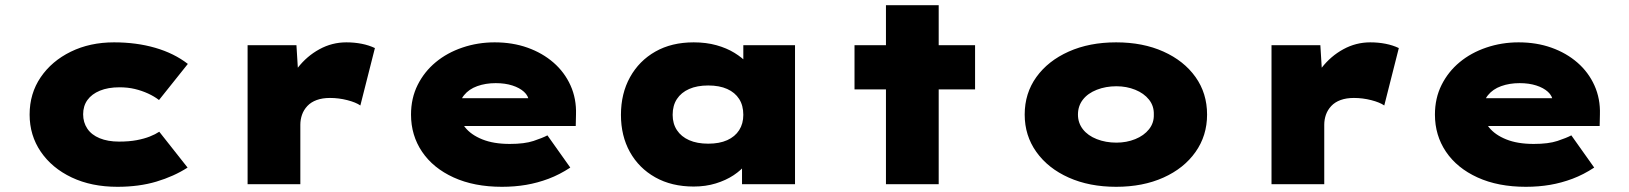

<svg xmlns="http://www.w3.org/2000/svg" viewBox="-20 -709 6269 739"><path d="M432 10Q332 10 256 -26Q180 -62 137 -125Q94 -188 94 -268Q94 -349 136.5 -411.5Q179 -474 252.5 -510Q326 -546 419 -546Q505 -546 577.5 -525Q650 -504 703 -463L592 -324Q574 -338 550 -349Q526 -360 499 -366.5Q472 -373 440 -373Q396 -373 364.5 -360Q333 -347 316.5 -324Q300 -301 300 -269Q300 -238 316 -214Q332 -190 363.5 -177Q395 -164 438 -164Q477 -164 506 -169.5Q535 -175 556.5 -183.5Q578 -192 593 -202L702 -64Q649 -30 582 -10Q515 10 432 10Z M933 0V-535H1121L1133 -340L1075 -347Q1091 -403 1126 -448Q1161 -493 1209.5 -519.5Q1258 -546 1313 -546Q1344 -546 1372 -540.5Q1400 -535 1423 -524L1367 -303Q1350 -315 1317 -323.5Q1284 -332 1250 -332Q1221 -332 1199 -324Q1177 -316 1163 -301Q1149 -286 1142.5 -267.5Q1136 -249 1136 -229V0Z M1912 10Q1805 10 1726 -26Q1647 -62 1604.5 -125Q1562 -188 1562 -268Q1562 -331 1587.5 -382Q1613 -433 1657 -469.5Q1701 -506 1760 -526Q1819 -546 1884 -546Q1953 -546 2010.5 -525.5Q2068 -505 2110.5 -468Q2153 -431 2176 -380Q2199 -329 2197 -268L2196 -224H1687L1664 -331H2035L2016 -301V-319Q2014 -340 1997 -355.5Q1980 -371 1952 -380Q1924 -389 1888 -389Q1849 -389 1817 -377.5Q1785 -366 1766 -342.5Q1747 -319 1747 -284Q1747 -248 1770 -219Q1793 -190 1836.5 -172.5Q1880 -155 1942 -155Q1999 -155 2033.5 -166.5Q2068 -178 2087 -188L2175 -64Q2134 -37 2091.5 -21Q2049 -5 2005 2.5Q1961 10 1912 10Z M2650 9Q2565 9 2502 -26.5Q2439 -62 2404.5 -124Q2370 -186 2370 -267Q2370 -349 2405 -412Q2440 -475 2502.5 -510.5Q2565 -546 2650 -546Q2698 -546 2737.5 -535Q2777 -524 2807 -505.5Q2837 -487 2857.5 -465Q2878 -443 2887 -422L2841 -417V-535H3040V0H2836V-144L2879 -130Q2873 -104 2853 -79Q2833 -54 2803.5 -34.5Q2774 -15 2735 -3Q2696 9 2650 9ZM2706 -156Q2749 -156 2779 -169.5Q2809 -183 2825 -208Q2841 -233 2841 -267Q2841 -303 2825 -328Q2809 -353 2779 -366.5Q2749 -380 2706 -380Q2663 -380 2632.5 -366.5Q2602 -353 2585.5 -328Q2569 -303 2569 -267Q2569 -233 2585.5 -208Q2602 -183 2632.5 -169.5Q2663 -156 2706 -156Z M3390 0V-689H3593V0ZM3269 -365V-535H3733V-365Z M4276 10Q4173 10 4093.5 -25.5Q4014 -61 3969 -124Q3924 -187 3924 -268Q3924 -350 3969 -412.5Q4014 -475 4093.5 -510.5Q4173 -546 4276 -546Q4379 -546 4458 -510.5Q4537 -475 4581.5 -412.5Q4626 -350 4626 -268Q4626 -187 4581.5 -124Q4537 -61 4458 -25.5Q4379 10 4276 10ZM4277 -160Q4316 -160 4349.5 -173.5Q4383 -187 4402.5 -211.5Q4422 -236 4421 -268Q4422 -301 4402.5 -325.5Q4383 -350 4349.5 -363.5Q4316 -377 4277 -377Q4236 -377 4201.5 -363.5Q4167 -350 4148 -325.5Q4129 -301 4129 -268Q4129 -236 4148 -211.5Q4167 -187 4201.5 -173.5Q4236 -160 4277 -160Z M4874 0V-535H5062L5074 -340L5016 -347Q5032 -403 5067 -448Q5102 -493 5150.5 -519.5Q5199 -546 5254 -546Q5285 -546 5313 -540.5Q5341 -535 5364 -524L5308 -303Q5291 -315 5258 -323.5Q5225 -332 5191 -332Q5162 -332 5140 -324Q5118 -316 5104 -301Q5090 -286 5083.5 -267.5Q5077 -249 5077 -229V0Z M5853 10Q5746 10 5667 -26Q5588 -62 5545.5 -125Q5503 -188 5503 -268Q5503 -331 5528.5 -382Q5554 -433 5598 -469.5Q5642 -506 5701 -526Q5760 -546 5825 -546Q5894 -546 5951.5 -525.5Q6009 -505 6051.5 -468Q6094 -431 6117 -380Q6140 -329 6138 -268L6137 -224H5628L5605 -331H5976L5957 -301V-319Q5955 -340 5938 -355.5Q5921 -371 5893 -380Q5865 -389 5829 -389Q5790 -389 5758 -377.5Q5726 -366 5707 -342.5Q5688 -319 5688 -284Q5688 -248 5711 -219Q5734 -190 5777.5 -172.5Q5821 -155 5883 -155Q5940 -155 5974.5 -166.5Q6009 -178 6028 -188L6116 -64Q6075 -37 6032.5 -21Q5990 -5 5946 2.5Q5902 10 5853 10Z"/></svg>

Font: Lexend Mega Black
Style: Regular
Weight: 900
Version: Version 1.007